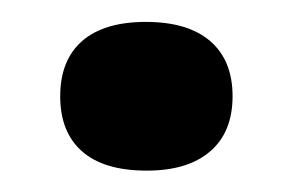

<svg xmlns="http://www.w3.org/2000/svg" viewBox="-20 -146 270 177"><path d="M115.3 11.3Q75.8 11.3 55.6 -6.5Q35.5 -24.2 35.5 -57.3Q35.5 -90.3 55.6 -108.1Q75.8 -125.8 114.5 -125.8Q153.2 -125.8 173.8 -108.1Q194.4 -90.3 194.4 -57.3Q194.4 -24.2 173.8 -6.5Q153.2 11.3 115.3 11.3Z"/></svg>

Font: Playfair 144pt SemiCondensed Black
Style: Regular
Weight: 900
Width: 4
Designer: Claus Eggers Sørensen
Foundry: Claus Eggers Sørensen
Version: Version 2.203